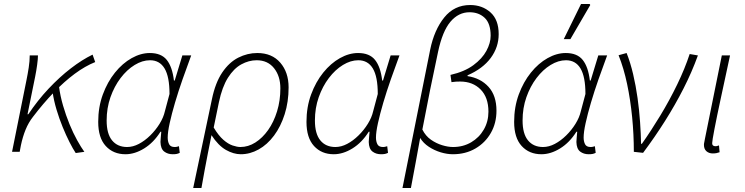

<svg xmlns="http://www.w3.org/2000/svg" viewBox="-20 -756 3709 956"><path d="M40 0 112 -358Q118 -387 123 -419.5Q128 -452 128 -480H169Q169 -463 165 -433.5Q161 -404 155 -374L117 -187H121Q167 -256 221.5 -314Q276 -372 332.5 -415.5Q389 -459 441 -484L454 -447Q404 -427 352 -388.5Q300 -350 247.5 -295.5Q195 -241 144 -174Q122 -146 107.5 -110.5Q93 -75 84 -32L78 0ZM357 6Q343 -15 326 -48.5Q309 -82 292 -123.5Q275 -165 261.5 -210Q248 -255 242 -297L274 -324Q280 -278 294 -230Q308 -182 326 -138Q344 -94 364 -58Q384 -22 400 0Z M605 12Q544 12 506.5 -29Q469 -70 469 -149Q469 -223 492 -285.5Q515 -348 552.5 -394.5Q590 -441 635.5 -466.5Q681 -492 726 -492Q783 -492 810.5 -457.5Q838 -423 846 -355H850L888 -480H932Q910 -421 889 -361Q868 -301 851.5 -245Q835 -189 825 -143.5Q815 -98 815 -71Q815 -52 822 -38Q829 -24 850 -24Q857 -24 862 -25.5Q867 -27 871 -28L875 5Q867 9 859.5 10.5Q852 12 840 12Q815 12 797.5 -1.5Q780 -15 779 -49Q779 -57 780.5 -71Q782 -85 783 -100H779Q745 -46 698 -17Q651 12 605 12ZM613 -24Q642 -24 671.5 -39.5Q701 -55 728 -81.5Q755 -108 774.5 -139.5Q794 -171 801 -202L824 -288Q824 -374 799.5 -415Q775 -456 727 -456Q689 -456 650.5 -432.5Q612 -409 580.5 -367.5Q549 -326 530 -272Q511 -218 511 -156Q511 -90 538 -57Q565 -24 613 -24Z M942 180 1035 -261Q1052 -344 1086.5 -395Q1121 -446 1166.5 -469Q1212 -492 1261 -492Q1334 -492 1375.5 -444Q1417 -396 1417 -321Q1417 -249 1397.5 -187.5Q1378 -126 1344.5 -81Q1311 -36 1268 -12Q1225 12 1179 12Q1143 12 1105 -9.5Q1067 -31 1033 -83Q1023 -33 1015 7.5Q1007 48 999.5 88.5Q992 129 983 180ZM1177 -24Q1216 -24 1251.5 -46.5Q1287 -69 1315 -108.5Q1343 -148 1359.5 -201.5Q1376 -255 1376 -316Q1376 -377 1344.5 -416.5Q1313 -456 1258 -456Q1219 -456 1181.5 -435.5Q1144 -415 1115 -369Q1086 -323 1070 -247L1044 -121Q1068 -81 1092 -60Q1116 -39 1138.5 -31.5Q1161 -24 1177 -24Z M1642 12Q1581 12 1543.5 -29Q1506 -70 1506 -149Q1506 -223 1529 -285.5Q1552 -348 1589.5 -394.5Q1627 -441 1672.5 -466.5Q1718 -492 1763 -492Q1820 -492 1847.5 -457.5Q1875 -423 1883 -355H1887L1925 -480H1969Q1947 -421 1926 -361Q1905 -301 1888.5 -245Q1872 -189 1862 -143.5Q1852 -98 1852 -71Q1852 -52 1859 -38Q1866 -24 1887 -24Q1894 -24 1899 -25.5Q1904 -27 1908 -28L1912 5Q1904 9 1896.5 10.5Q1889 12 1877 12Q1852 12 1834.5 -1.5Q1817 -15 1816 -49Q1816 -57 1817.5 -71Q1819 -85 1820 -100H1816Q1782 -46 1735 -17Q1688 12 1642 12ZM1650 -24Q1679 -24 1708.5 -39.5Q1738 -55 1765 -81.5Q1792 -108 1811.5 -139.5Q1831 -171 1838 -202L1861 -288Q1861 -374 1836.5 -415Q1812 -456 1764 -456Q1726 -456 1687.5 -432.5Q1649 -409 1617.5 -367.5Q1586 -326 1567 -272Q1548 -218 1548 -156Q1548 -90 1575 -57Q1602 -24 1650 -24Z M1984 180 2122 -509Q2142 -607 2192 -669Q2242 -731 2321 -731Q2381 -731 2422 -694.5Q2463 -658 2463 -586Q2463 -521 2423.5 -467.5Q2384 -414 2308 -381V-377Q2373 -367 2412.5 -323.5Q2452 -280 2452 -205Q2452 -143 2424 -94Q2396 -45 2347 -16.5Q2298 12 2235 12Q2206 12 2174.5 2.5Q2143 -7 2115.5 -25Q2088 -43 2072 -69Q2061 -6 2049.5 54.5Q2038 115 2026 180ZM2236 -24Q2286 -24 2326 -47.5Q2366 -71 2389 -111Q2412 -151 2412 -200Q2412 -271 2373 -310.5Q2334 -350 2271 -350Q2261 -350 2251 -349.5Q2241 -349 2228 -347L2223 -383Q2293 -399 2337 -431.5Q2381 -464 2402 -503Q2423 -542 2423 -578Q2423 -639 2393.5 -667Q2364 -695 2318 -695Q2263 -695 2223 -648Q2183 -601 2161 -497Q2141 -404 2121.5 -308Q2102 -212 2083 -111Q2099 -79 2125.5 -60.5Q2152 -42 2181.5 -33Q2211 -24 2236 -24Z M2676 12Q2615 12 2577.5 -29Q2540 -70 2540 -149Q2540 -223 2563 -285.5Q2586 -348 2623.5 -394.5Q2661 -441 2706.5 -466.5Q2752 -492 2797 -492Q2854 -492 2881.5 -457.5Q2909 -423 2917 -355H2921L2959 -480H3003Q2981 -421 2960 -361Q2939 -301 2922.5 -245Q2906 -189 2896 -143.5Q2886 -98 2886 -71Q2886 -52 2893 -38Q2900 -24 2921 -24Q2928 -24 2933 -25.5Q2938 -27 2942 -28L2946 5Q2938 9 2930.5 10.5Q2923 12 2911 12Q2886 12 2868.5 -1.5Q2851 -15 2850 -49Q2850 -57 2851.5 -71Q2853 -85 2854 -100H2850Q2816 -46 2769 -17Q2722 12 2676 12ZM2684 -24Q2713 -24 2742.5 -39.5Q2772 -55 2799 -81.5Q2826 -108 2845.5 -139.5Q2865 -171 2872 -202L2895 -288Q2895 -374 2870.5 -415Q2846 -456 2798 -456Q2760 -456 2721.5 -432.5Q2683 -409 2651.5 -367.5Q2620 -326 2601 -272Q2582 -218 2582 -156Q2582 -90 2609 -57Q2636 -24 2684 -24ZM2787 -561 2873 -736H2916L2919 -731L2820 -561Z M3136 0Q3136 -87 3127.5 -173Q3119 -259 3102.5 -337.5Q3086 -416 3060 -481L3100 -492Q3119 -444 3132.5 -386.5Q3146 -329 3154.5 -268Q3163 -207 3167 -148.5Q3171 -90 3172 -40H3176Q3222 -105 3268 -181Q3314 -257 3352 -335.5Q3390 -414 3414 -487L3455 -480Q3425 -397 3383.5 -315.5Q3342 -234 3291.5 -154Q3241 -74 3182 5Z M3529 8Q3510 8 3497.5 -3Q3485 -14 3485 -35Q3485 -41 3487 -49Q3489 -57 3490 -65L3574 -480H3615Q3590 -364 3569.5 -269Q3549 -174 3537.5 -114Q3526 -54 3526 -43Q3526 -35 3530.5 -31.5Q3535 -28 3542 -28Q3545 -28 3549 -28.5Q3553 -29 3560 -32L3563 2Q3555 5 3547 6.5Q3539 8 3529 8Z"/></svg>

Font: Source Sans 3 Light
Style: Italic
Weight: 300
Italic angle: -11°
Designer: Paul D. Hunt
Foundry: Adobe
Version: Version 3.046;hotconv 1.0.118;makeotfexe 2.5.65603